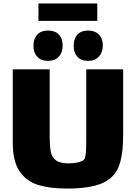

<svg xmlns="http://www.w3.org/2000/svg" viewBox="-20 -1045 788 1113"><path d="M694 -643V-264Q694 -146 668.5 -80Q643 -14 572.5 17Q502 48 368 48Q269 48 201 27Q133 6 93.5 -52Q54 -110 54 -216V-643H268V-261Q268 -198 274.5 -165.5Q281 -133 304.5 -115.5Q328 -98 377 -98Q407 -98 433 -104Q459 -110 469 -122Q480 -136 480 -226V-643ZM258 -692Q219 -692 196.5 -715.5Q174 -739 174 -779Q174 -821 196.5 -844.5Q219 -868 258 -868Q299 -868 321 -845Q343 -822 343 -781Q343 -740 320.5 -716Q298 -692 258 -692ZM490 -692Q451 -692 429 -715.5Q407 -739 407 -779Q407 -821 429 -844.5Q451 -868 490 -868Q530 -868 553 -845Q576 -822 576 -781Q576 -741 553 -716.5Q530 -692 490 -692ZM203 -1025H544V-924H203Z"/></svg>

Font: Lalezar
Style: Regular
Weight: 400
Designer: Borna Izadpanah
Foundry: Borna Izadpanah
Version: Version 1.003;November 28, 2018;FontCreator 11.5.0.2421 64-b